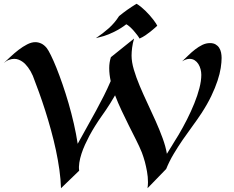

<svg xmlns="http://www.w3.org/2000/svg" viewBox="-39 -953 1234 1011"><path d="M1127.9 -647.9Q1127.9 -625.5 1123.3 -595.2Q1118.7 -564.9 1106.4 -527.8Q1094.2 -490.7 1073.7 -447.8Q1053.2 -404.8 1022 -356.9Q999.5 -322.8 974.1 -288.3Q948.7 -253.9 923.8 -217.8Q898.9 -181.6 876 -143.3Q853 -105 835.9 -63L737.8 38.1Q738.8 30.3 739.5 22.5Q740.2 14.6 740.2 6.8Q740.2 -22 735.1 -49.8Q730 -77.6 724.1 -100.1Q716.8 -126.5 708 -149.9Q695.3 -181.2 677.2 -217Q659.2 -252.9 639.6 -291.7Q620.1 -330.6 601.1 -371.1Q582 -411.6 566.9 -451.2Q554.2 -428.7 541.7 -409.2Q529.3 -389.6 519.5 -375Q507.8 -357.9 497.1 -342.8Q459.5 -289.6 431.6 -237.8Q419.9 -215.8 408.9 -191.7Q397.9 -167.5 390.1 -143.6Q382.3 -119.6 378.7 -96.7Q375 -73.7 377.9 -54.2L282.2 38.1Q280.8 -8.3 273.7 -59.1Q266.6 -109.9 255.4 -162.4Q244.1 -214.8 229.7 -267.3Q215.3 -319.8 199.2 -370.4Q183.1 -420.9 166.3 -467.3Q149.4 -513.7 133.8 -554.2Q123 -579.1 108.4 -598.6Q102.1 -606.9 94.5 -615Q86.9 -623 77.6 -629.2Q68.4 -635.3 58.1 -639.2Q47.9 -643.1 36.1 -643.1Q23.4 -643.1 9.3 -638.2Q-4.9 -633.3 -19 -621.1Q-3.9 -635.3 16.4 -654.3Q36.6 -673.3 58.8 -690.4Q81.1 -707.5 103.8 -719.2Q126.5 -731 147 -731Q162.6 -731 178 -723.9Q193.4 -716.8 207 -700.2Q215.8 -689 229.2 -661.6Q242.7 -634.3 258.3 -595.5Q273.9 -556.6 290.5 -508.5Q307.1 -460.4 322.3 -408.2Q337.4 -356 349.9 -301.5Q362.3 -247.1 370.1 -195.8Q396.5 -244.1 420.9 -287.4Q445.3 -330.6 467 -370.6Q488.8 -410.6 508.1 -449Q527.3 -487.3 543.9 -525.9Q540 -543.9 538.1 -560.5Q536.1 -577.1 536.1 -594.2Q536.1 -624.5 544.9 -651.9L667 -750Q659.7 -725.1 656.7 -701.9Q653.8 -678.7 653.8 -660.2Q653.8 -627 665.8 -586.4Q677.7 -545.9 696.5 -501.2Q715.3 -456.5 737.5 -409.4Q759.8 -362.3 780.5 -315.7Q801.3 -269 817.4 -225.1Q833.5 -181.2 839.8 -143.1Q851.6 -162.1 862.5 -179.7Q873.5 -197.3 881.8 -211.4Q891.6 -227.5 900.9 -242.2Q924.3 -281.7 945.8 -324.2Q967.3 -366.7 984.1 -408.4Q1001 -450.2 1011 -488.8Q1021 -527.3 1021 -559.1Q1021 -573.7 1017.1 -588.6Q1013.2 -603.5 1005.6 -615.7Q998 -627.9 986.3 -635.5Q974.6 -643.1 959 -643.1Q950.7 -643.1 940.7 -639.9Q930.7 -636.7 919.9 -629.9Q935.5 -644.5 952.6 -661.4Q969.7 -678.2 988.3 -692.6Q1006.8 -707 1026.4 -716.6Q1045.9 -726.1 1066.9 -726.1Q1084.5 -726.1 1096.2 -719.2Q1107.9 -712.4 1115 -701.4Q1122.1 -690.4 1125 -676.5Q1127.9 -662.6 1127.9 -647.9ZM789.1 -817.4Q784.2 -813 775.1 -804.9Q766.1 -796.9 753.9 -787.1Q741.7 -777.3 727.1 -767.3Q712.4 -757.3 695.8 -750Q691.9 -757.3 683.3 -768.8Q674.8 -780.3 664.6 -791.7Q654.3 -803.2 643.8 -812.5Q633.3 -821.8 626 -825.2Q611.8 -814 595.9 -804.2Q580.1 -794.4 564.5 -786.6Q548.8 -778.8 534.2 -772.7Q519.5 -766.6 507.8 -763.2L465.8 -752Q502.4 -776.4 533.7 -804.2Q564.9 -832 587.9 -868.2Q609.9 -886.2 631.3 -901.4Q652.8 -916.5 679.7 -933.1Q690.4 -927.2 702.6 -917.5Q714.8 -907.7 726.6 -896.2Q738.3 -884.8 749.3 -872.3Q760.3 -859.9 768.6 -848.9Q776.9 -837.9 782.5 -829.3Q788.1 -820.8 789.1 -817.4Z"/></svg>

Font: Eagle Lake
Style: Regular
Weight: 400
Designer: Astigmatic (AOETI)
Foundry: Astigmatic (AOETI)
Version: Version 1.000